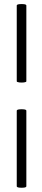

<svg xmlns="http://www.w3.org/2000/svg" viewBox="-20 -758 208 940"><path d="M62 154V-216Q62 -221 74.1 -222.5Q86.1 -224 97.6 -222.5Q109 -221 109 -216V154Q109 159 97.6 160.5Q86.1 162 74.1 160.5Q62 159 62 154ZM62 -360V-731Q62 -736 74.1 -737.5Q86.1 -739 97.6 -737.5Q109 -736 109 -731V-360Q109 -356 97.6 -354.5Q86.1 -353 74.1 -354.5Q62 -356 62 -360Z"/></svg>

Font: Cormorant Light
Style: Regular
Weight: 300
Designer: Christian Thalmann (Catharsis Fonts)
Foundry: Catharsis Fonts
Version: Version 4.000